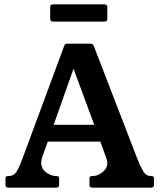

<svg xmlns="http://www.w3.org/2000/svg" viewBox="-20 -860 732 880"><path d="M608 -136Q622 -100 635.5 -76.5Q649 -53 673 -53Q682 -53 684 -49.5Q686 -46 686 -40V-13Q686 0 673 0H403Q390 0 390 -13V-40Q390 -46 392 -49.5Q394 -53 403 -53Q427 -53 449.5 -70.5Q472 -88 472 -114Q472 -123 467 -136L440 -211H199L172 -136Q169 -124 169 -114Q169 -86 192 -69.5Q215 -53 238 -53Q247 -53 249 -49.5Q251 -46 251 -40V-13Q251 0 238 0H18Q5 0 5 -13V-40Q5 -46 7 -49.5Q9 -53 18 -53Q45 -53 58.5 -77.5Q72 -102 84 -136L274 -649Q277 -660 289 -660H395Q405 -660 410 -649ZM226 -288H412L317 -545ZM472 -774Q472 -761 459 -761H223Q210 -761 210 -774V-827Q210 -840 223 -840H459Q472 -840 472 -827Z"/></svg>

Font: Young Serif
Style: Regular
Weight: 400
Designer: Bastien Sozeau
Foundry: NBR — Bastien Sozeau
Version: Version 3.004; ttfautohint (v1.8.4.7-5d5b);gftools[0.9.33]